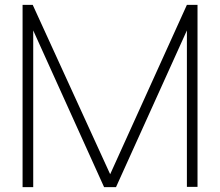

<svg xmlns="http://www.w3.org/2000/svg" viewBox="-20 -770 906 790"><path d="M792.7 -750H749L433.3 -53.1L114.6 -750H72.9V0H116.7V-644.8L408.3 0H457.3L749 -644.8V-1H792.7Z"/></svg>

Font: Manrope Thin
Style: Regular
Weight: 100
Width: 4
Designer: Michael Sharanda
Foundry: Michael Sharanda
Version: Version 2.000;PS 002.000;hotconv 1.0.88;makeotf.lib2.5.64775